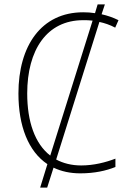

<svg xmlns="http://www.w3.org/2000/svg" viewBox="-20 -780 603 875"><path d="M163 75H195L224 -16C259 1 300 10 346 10C411 10 464 -2 506 -19V-57C462 -40 407 -26 350 -26C306 -26 268 -36 236 -53L433 -680C456 -675 481 -667 505 -654L520 -688C496 -700 470 -709 443 -715L458 -760H425L413 -720C395 -723 377 -724 359 -724C168 -724 64 -571 64 -354C64 -206 109 -90 196 -32ZM104 -354C104 -552 193 -688 359 -688C373 -688 387 -688 402 -686L209 -71C139 -125 104 -226 104 -354Z"/></svg>

Font: Noto Sans Mono SemiCondensed ExtraLight
Style: Regular
Weight: 200
Width: 4
Designer: Monotype Design Team
Foundry: Monotype Imaging Inc.
Version: Version 2.014